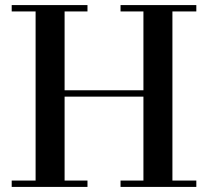

<svg xmlns="http://www.w3.org/2000/svg" viewBox="-20 -735 818 755"><path d="M544 -380V-690H454V-715H752V-690H658V-25H752V0H454V-25H544V-355H234V-25H324V0H26V-25H120V-690H26V-715H324V-690H234V-380Z"/></svg>

Font: Justus
Style: Versalitas
Weight: 400
Version: Version 001.001